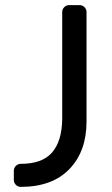

<svg xmlns="http://www.w3.org/2000/svg" viewBox="-20 -720 438 750"><path d="M223 -255V-673Q223 -684 231 -692Q239 -700 250 -700H291Q302 -700 310 -692Q318 -684 318 -673V-245Q318 -129 251 -59.5Q184 10 61 10Q50 10 42 2Q34 -6 34 -17V-53Q34 -64 42 -72Q50 -80 61 -80Q145 -80 183.5 -124.5Q222 -169 223 -255Z"/></svg>

Font: Hezaedrus
Style: Regular
Weight: 400
Designer: Hubert & Fischer
Foundry: Hubert & Fischer
Version: Version 1.10;September 3, 2019;FontCreator 11.5.0.2425 64-bi